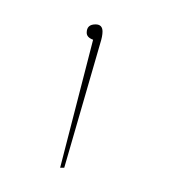

<svg xmlns="http://www.w3.org/2000/svg" viewBox="-20 -30 153 159"><path d="M59.1 -9.8Q64.9 -9.8 64.9 -3.9Q64.9 0 63 5.9L33.2 108.9H29.8L57.1 2.9Q51.8 1 51.8 -2.9Q51.8 -9.8 59.1 -9.8Z"/></svg>

Font: Fira Sans Compressed Two
Style: Regular
Weight: 100
Width: 1
Designer: Carrois Corporate & Edenspiekermann AG
Foundry: Carrois Corporate GbR & Edenspiekermann AG
Version: Version 4.203;PS 004.203;hotconv 1.0.88;makeotf.lib2.5.64775